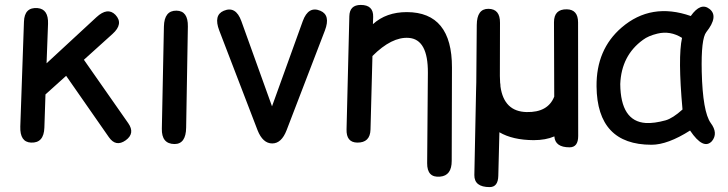

<svg xmlns="http://www.w3.org/2000/svg" viewBox="-20 -554 2923 771"><path d="M104.5 18.6Q59.6 16.6 61.5 -45.9L76.2 -466.8Q78.1 -525.9 130.9 -521.5Q174.8 -517.6 172.9 -458.5L167 -299.8L367.2 -484.9Q412.1 -526.4 443.4 -494.6Q477.5 -458.5 431.6 -417.5L316.9 -314L495.1 -59.1Q523.4 -18.6 484.9 9.3Q445.3 37.6 417 -3.4L245.6 -249.5L162.6 -174.8L158.2 -41.5Q156.2 21 104.5 18.6Z M689 -511.2Q735.4 -510.3 734.4 -447.8L727.5 -41.5Q726.6 24.4 680.7 24.4Q628.4 23.9 629.9 -37.6L638.2 -447.3Q639.6 -512.2 689 -511.2Z M878.4 -510.7Q926.8 -531.2 949.2 -469.2L1072.3 -127L1195.8 -469.2Q1218.3 -531.2 1266.6 -510.7Q1308.1 -493.2 1284.7 -431.6L1130.9 -31.2Q1110.4 22 1073.2 22Q1035.2 22 1014.2 -31.2L860.4 -431.6Q836.9 -493.2 878.4 -510.7Z M1428.7 -534.2Q1480 -534.2 1478.5 -485.8Q1478 -471.7 1477.5 -457Q1530.8 -505.4 1613.8 -505.4Q1795.4 -504.9 1794.9 -282.7L1793.9 92.3Q1793.9 151.4 1747.1 155.3Q1694.8 160.2 1695.3 101.1L1698.2 -261.2Q1699.2 -396.5 1621.1 -401.9Q1553.2 -406.7 1475.6 -329.1L1467.8 -33.7Q1466.3 19.5 1414.1 18.6Q1370.1 17.6 1371.6 -34.7L1382.8 -488.8Q1383.8 -534.2 1428.7 -534.2Z M2267.1 37.6Q2209 37.6 2206.1 -6.3Q2171.4 8.8 2123 8.8Q2038.6 8.3 1985.4 -22.9L1981 151.9Q1980 197.3 1946.3 197.3Q1884.3 197.3 1884.8 148.9L1891.6 -184.6Q1891.6 -184.6 1892.6 -223.1L1894.5 -453.6Q1895 -519 1941.4 -518.6Q1988.3 -518.1 1987.8 -462.4L1987.3 -249Q1987.3 -234.9 1988.3 -222.2Q1989.7 -215.3 1989.7 -206.5Q2003.9 -106 2094.7 -104Q2180.2 -102.1 2205.6 -166L2204.6 -464.8Q2204.6 -517.6 2256.3 -516.6Q2301.3 -515.6 2301.3 -463.9L2301.8 -7.8Q2301.8 37.6 2267.1 37.6Z M2596.2 27.3Q2377.9 27.3 2375.5 -207Q2374 -355.5 2476.1 -443.4Q2594.7 -545.4 2753.9 -489.7Q2793.5 -545.9 2829.1 -518.1Q2866.7 -488.8 2816.4 -425.3Q2794.9 -398.4 2797.9 -266.1Q2801.8 -105 2834 -60.1Q2864.7 -19 2838.9 12.7Q2804.7 49.8 2751 -29.8Q2661.1 27.3 2596.2 27.3ZM2652.8 -70.8Q2681.6 -79.1 2720.7 -114.3Q2701.7 -324.2 2718.8 -401.9Q2671.4 -431.6 2619.6 -418.9Q2583.5 -410.2 2562 -394Q2475.1 -331.1 2470.7 -216.3Q2472.2 -66.9 2573.2 -60.1Q2606.4 -58.1 2652.8 -70.8Z"/></svg>

Font: Comic Relief
Style: Regular
Weight: 400
Designer: Jeff Davis
Foundry: Loudifier
Version: Version 1.0